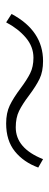

<svg xmlns="http://www.w3.org/2000/svg" viewBox="218 -604 163 640"><g transform="rotate(90 300.0 -284.5)"><path d="M27 -241Q83 -346 184 -346Q219 -346 243 -334.5Q267 -323 299 -299Q328 -277 350.5 -266Q373 -255 405 -255Q475 -255 511 -346L539 -330Q521 -281 485 -252Q449 -223 392 -223Q357 -223 332 -235Q307 -247 275 -271Q247 -292 225 -303Q203 -314 173 -314Q136 -314 106 -288.5Q76 -263 55 -223Z"/></g></svg>

Font: Krub ExtraLight
Style: Italic
Weight: 275
Italic angle: -8°
Designer: Ekaluck Peanpanawate
Foundry: Cadson Demak Co.,Ltd.
Version: Version 1.000; ttfautohint (v1.6)